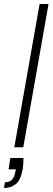

<svg xmlns="http://www.w3.org/2000/svg" viewBox="-45 -740 264 965"><path d="M27 0 154 -720H199L72 0ZM-25 205 -20 176Q4 176 16 162.5Q28 149 32 124L35 111H-2L7 54H73Q73 69 72 83.5Q71 98 69 110Q59 166 34 185.5Q9 205 -25 205Z"/></svg>

Font: DM Sans 20pt ExtraLight
Style: Italic
Weight: 250
Italic angle: -10°
Version: Version 4.004;gftools[0.9.30]